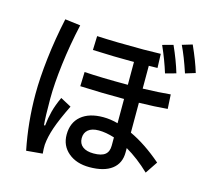

<svg xmlns="http://www.w3.org/2000/svg" viewBox="-121 -972 1243 1154"><g transform="rotate(15 500.5 -395.0)"><path d="M939 -833Q980 -742 1001 -672L939 -653Q907 -750 876 -814ZM823 -622Q799 -700 762 -783L828 -801Q866 -717 889 -640ZM326 -282Q280 -188 260 -129Q240 -70 236 -21Q235 6 238 34L137 43Q103 -126 103 -301Q103 -400 117.5 -525.5Q132 -651 160 -781L256 -769Q227 -640 211.5 -514Q196 -388 196 -297Q196 -183 201 -133H208Q213 -181 224 -223.5Q235 -266 259 -318ZM717 -225Q814 -180 916 -92L865 -16Q793 -85 717 -129V-102Q717 -34 668.5 3Q620 40 529 40Q448 40 397.5 -2.5Q347 -45 347 -114Q347 -189 396.5 -230.5Q446 -272 533 -272Q579 -272 625 -259V-410Q485 -410 351 -416L354 -505Q458 -498 625 -498V-640Q503 -640 368 -646L371 -733Q490 -727 660 -727Q694 -727 768 -729L771 -642L717 -641V-499Q818 -502 889 -509L894 -420Q816 -413 717 -411ZM626 -171Q573 -188 528 -188Q485 -188 462.5 -169Q440 -150 440 -117Q440 -83 464 -64.5Q488 -46 532 -46Q581 -46 603.5 -64Q626 -82 626 -120Z"/></g></svg>

Font: IBM Plex Sans JP Medium
Style: Regular
Weight: 500
Designer: Mike Abbink; Paul van der Laan; Pieter van Rosmalen; Wujin Sim; Yejin Wi; Jinhee Kim; Boomi Park; Yona Kim; Kichan Ma
Foundry: Sandoll Inc.
Version: Version 1.001